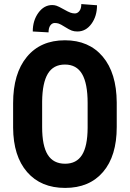

<svg xmlns="http://www.w3.org/2000/svg" viewBox="-20 -920 644 950"><path d="M460 -894Q460 -839.8 432.4 -802Q404.8 -764.2 362.8 -764.2Q347.2 -764.2 335.2 -768.6Q323.2 -772.9 301.5 -786.6Q279.8 -800.3 270.8 -803.2Q261.7 -806.2 251 -806.2Q237.8 -806.2 229 -794.2Q220.2 -782.2 220.2 -759.8L142.1 -764.2Q142.1 -818.4 169.9 -856.7Q197.8 -895 238.3 -895Q249 -895 259 -891.8Q269 -888.7 293.7 -874.8Q318.4 -860.8 329.1 -857.2Q339.8 -853.5 350.6 -853.5Q363.3 -853.5 372.8 -865.5Q382.3 -877.4 382.3 -899.9ZM557.6 -291.5Q557.6 -148.4 490 -69.3Q422.4 9.8 302.2 9.8Q182.6 9.8 114.3 -68.6Q45.9 -147 44.9 -288.1V-409.7Q44.9 -556.2 112.8 -638.4Q180.7 -720.7 301.3 -720.7Q419.9 -720.7 488.3 -639.9Q556.6 -559.1 557.6 -413.1ZM413.6 -410.6Q413.6 -506.8 386.2 -553.7Q358.9 -600.6 301.3 -600.6Q244.1 -600.6 216.8 -555.4Q189.5 -510.3 188.5 -418V-291.5Q188.5 -198.2 216.3 -154.1Q244.1 -109.9 302.2 -109.9Q358.4 -109.9 385.7 -153.1Q413.1 -196.3 413.6 -287.1Z"/></svg>

Font: TypoPRO Roboto
Style: Bold
Weight: 700
Designer: Google
Version: Version 2.136; 2016